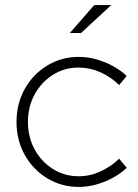

<svg xmlns="http://www.w3.org/2000/svg" viewBox="-20 -726 544 756"><path d="M290 10Q222 10 166 -24Q110 -58 77.5 -116Q45 -174 45 -246Q45 -318 77.5 -376Q110 -434 166 -468Q222 -502 290 -502Q340 -502 390.5 -482Q441 -462 479 -427L449 -391Q417 -423 375.5 -441.5Q334 -460 290 -460Q234 -460 188.5 -431.5Q143 -403 116.5 -354.5Q90 -306 90 -246Q90 -186 116.5 -137.5Q143 -89 188.5 -60.5Q234 -32 290 -32Q334 -32 375.5 -51Q417 -70 449 -101L479 -65Q441 -30 390.5 -10Q340 10 290 10ZM255 -596 351 -706H418L299 -596Z"/></svg>

Font: Red Hat Display VF
Style: Regular
Weight: 300
Designer: Pentagram, MCKL
Foundry: Pentagram, MCKL
Version: Version 1.023